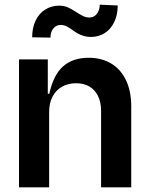

<svg xmlns="http://www.w3.org/2000/svg" viewBox="-20 -799 639 819"><path d="M189.6 -319.6V0H61.1V-545.5H183.9V-399.1H190.3Q207.7 -479.4 249.1 -516Q290.5 -552.6 358.7 -552.6Q413 -552.6 453.7 -528.4Q494.3 -504.3 516.9 -457.9Q539.4 -411.6 539.8 -347.3V0H411.2V-327.4Q410.9 -363.6 397.9 -389.9Q384.9 -416.2 361.2 -430Q337.4 -443.9 304.7 -443.9Q270.6 -443.9 244.3 -429Q218 -414.1 203.7 -386.2Q189.3 -358.3 189.6 -319.6ZM117.2 -639.9Q117.2 -681.1 132.1 -711.6Q147 -742.2 172.9 -758.3Q198.9 -774.5 230.8 -774.9Q252.8 -774.9 269 -767.8Q285.2 -760.7 306.8 -746.4Q324.6 -735.1 336.1 -729.8Q347.7 -724.4 361.5 -724.4Q374.6 -724.4 384.4 -731.5Q394.2 -738.6 399.7 -750.9Q405.2 -763.1 405.5 -779.1L482.2 -775.6Q481.9 -734.4 466.8 -703.8Q451.7 -673.3 426.1 -657.5Q400.6 -641.7 368.6 -641.3Q351.2 -641.3 337.2 -645.6Q323.2 -649.9 313 -655.5Q302.9 -661.2 289.8 -670.5Q274.5 -681.8 263.5 -687.1Q252.5 -692.5 238.6 -692.5Q225.9 -692.5 215.9 -685.4Q206 -678.3 200.6 -666.2Q195.3 -654.1 195.3 -638.5Z"/></svg>

Font: Riot Sans
Style: Regular
Weight: 400
Designer: Rasmus Andersson
Foundry: rsms
Version: Version 3.005